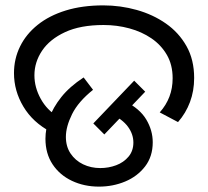

<svg xmlns="http://www.w3.org/2000/svg" viewBox="-20 -686 774 714"><path d="M168 -196Q102 -231 67 -289.5Q32 -348 32 -414Q32 -467 54.5 -513Q77 -559 120 -593.5Q163 -628 224.5 -647Q286 -666 364 -666Q428 -666 488.5 -649Q549 -632 597 -598.5Q645 -565 673.5 -514.5Q702 -464 702 -396Q702 -348 686.5 -306.5Q671 -265 642 -232L574 -268Q598 -295 610 -326.5Q622 -358 622 -395Q622 -445 600.5 -482Q579 -519 543 -543.5Q507 -568 461 -580.5Q415 -593 365 -593Q279 -593 222 -566.5Q165 -540 136.5 -497.5Q108 -455 108 -406Q108 -361 131.5 -318.5Q155 -276 195 -253L168 -196ZM149 -170Q149 -207 163 -246.5Q177 -286 208 -325Q239 -364 291 -398L326 -352Q271 -308 248 -261.5Q225 -215 225 -177Q225 -141 242.5 -115Q260 -89 289 -75Q318 -61 353 -61Q384 -61 412 -71.5Q440 -82 458 -103.5Q476 -125 476 -156Q476 -187 456 -214.5Q436 -242 393 -263L444 -310Q500 -282 524 -241.5Q548 -201 548 -157Q548 -104 519.5 -67Q491 -30 445.5 -11Q400 8 348 8Q293 8 247.5 -13.5Q202 -35 175.5 -75Q149 -115 149 -170ZM327 -227 479 -386 520 -345 368 -186Z"/></svg>

Font: uoriya85
Style: Book
Weight: 400
Designer: Jelle Bosma - Monotype Design Team
Foundry: Monotype Imaging Inc.
Version: Version 2.003